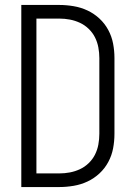

<svg xmlns="http://www.w3.org/2000/svg" viewBox="-20 -755 540 775"><path d="M66 0V-735H219Q248 -735 277.5 -730Q307 -725 333.5 -712.5Q360 -700 381.5 -680Q403 -660 417 -634Q431 -608 436.5 -579Q442 -550 442 -521V-215Q442 -185 436.5 -156Q431 -127 417 -101Q403 -75 381.5 -55Q360 -35 333.5 -22.5Q307 -10 277.5 -5Q248 0 219 0ZM127 -55H219Q241 -55 262 -59Q283 -63 302.5 -72Q322 -81 338 -96.5Q354 -112 363.5 -131Q373 -150 377 -171.5Q381 -193 381 -215V-521Q381 -542 377 -563.5Q373 -585 363.5 -604Q354 -623 338 -638.5Q322 -654 302.5 -663Q283 -672 262 -676Q241 -680 219 -680H127Z"/></svg>

Font: Iosevka Curly Light
Style: Regular
Weight: 300
Monospace: yes
Designer: Belleve Invis
Foundry: Belleve Invis
Version: Version 22.1.2; ttfautohint (v1.8.4)